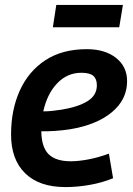

<svg xmlns="http://www.w3.org/2000/svg" viewBox="-20 -751 539 781"><path d="M440 -26Q396 -8 345.5 1Q295 10 246 10Q140 10 82.5 -46Q25 -102 25 -204Q25 -304 60.5 -382.5Q96 -461 164.5 -506Q233 -551 333 -551Q407 -551 452 -515.5Q497 -480 497 -421Q497 -346 435 -294.5Q373 -243 264 -225Q203 -216 148 -217Q149 -152 178 -123.5Q207 -95 268 -95Q299 -95 339 -102.5Q379 -110 423 -126ZM311 -455Q254 -455 213 -412.5Q172 -370 156 -298Q174 -298 193 -300Q212 -302 231 -305Q298 -316 336 -339.5Q374 -363 374 -404Q374 -430 359.5 -442.5Q345 -455 311 -455ZM195 -640 209 -731H480L465 -640Z"/></svg>

Font: Georama SemiBold
Style: Italic
Weight: 600
Italic angle: -9°
Designer: Jean-Baptiste Levee
Foundry: Production Type
Version: Version 1.000